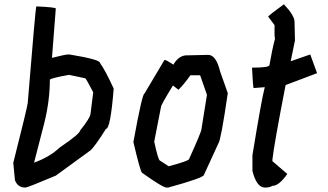

<svg xmlns="http://www.w3.org/2000/svg" viewBox="-20 -882 1507 882"><path d="M148.4 -852.5Q236.3 -848.6 236.3 -842.8L218.8 -616.2Q279.8 -631.8 293 -631.8H298.8Q439.5 -608.9 439.5 -592.8Q463.9 -558.6 502 -475.6V-471.7Q487.3 -290 466.8 -290Q415 -207.5 394.5 -190.4L236.3 -75.2Q106.4 -20.5 97.7 -20.5H95.7Q62 -20.5 48.8 -53.7L41 -133.8Q107.4 -397 107.4 -409.2Q142.6 -839.4 146.5 -852.5ZM136.7 -135.7H138.7Q209.5 -161.6 253.9 -204.1Q347.7 -267.6 347.7 -282.2Q396.5 -341.8 396.5 -364.3L408.2 -458Q375 -522.5 371.1 -522.5L296.9 -538.1Q220.2 -524.4 209 -516.6Q209 -419.9 183.6 -317.4Z M936.5 -629.9Q972.7 -629.9 991.2 -553.7L1026.4 -454.1Q995.1 -239.3 983.4 -223.6L917 -79.1Q917 -65.4 752.9 -20.5H745.1Q727.5 -20.5 631.8 -88.9Q622.1 -103.5 592.8 -229.5Q633.3 -452.1 643.6 -452.1L735.4 -606.4H737.3Q744.6 -606.4 776.4 -585Q801.3 -627.9 838.9 -627.9H846.7ZM854.5 -536.1Q826.2 -495.6 799.8 -469.7L774.4 -489.3Q719.7 -399.9 719.7 -391.6L688.5 -231.4Q707 -143.6 715.8 -143.6L754.9 -118.2Q848.6 -143.1 848.6 -151.4Q905.3 -276.9 905.3 -288.1L930.7 -446.3L899.4 -536.1Z M1284.2 -862.3Q1333 -810.5 1333 -782.2L1335 -696.3L1315.4 -600.6L1405.3 -631.8L1436.5 -545.9L1292 -491.2Q1239.3 -220.7 1231.4 -149.4V-141.6L1299.8 -83Q1261.7 -28.3 1231.4 -28.3Q1218.3 -20.5 1200.2 -20.5H1196.3Q1159.2 -20.5 1139.6 -96.7V-168.9Q1182.6 -432.1 1196.3 -481.4H1194.3L1145.5 -477.5Q1142.1 -477.5 1137.7 -571.3H1139.6Q1217.8 -571.3 1217.8 -583Q1229.5 -651.4 1243.2 -704.1L1241.2 -717.8V-766.6L1211.9 -805.7Q1216.3 -813 1284.2 -862.3Z"/></svg>

Font: ww_drahtTSB
Style: Regular
Weight: 400
Designer: Dr. Wolfgang Wiebecke
Version: Version 1.06 May 21, 2010, initial release